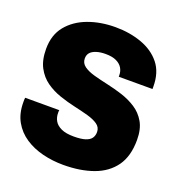

<svg xmlns="http://www.w3.org/2000/svg" viewBox="-128 -803 857 920"><g transform="rotate(20 300.0 -343.0)"><path d="M295 10Q240 10 189.5 -2.5Q139 -15 99 -41.5Q59 -68 36 -109Q13 -150 13 -207Q13 -213 13 -218.5Q13 -224 14 -230H188Q187 -226 187 -223Q187 -220 187 -216Q187 -193 197.5 -175Q208 -157 232 -146Q256 -135 296 -135Q333 -135 354.5 -142Q376 -149 385 -162Q394 -175 394 -193Q394 -217 374 -231Q354 -245 321.5 -254Q289 -263 250.5 -271.5Q212 -280 172.5 -293.5Q133 -307 100.5 -330Q68 -353 48 -390.5Q28 -428 28 -485Q28 -556 66 -602.5Q104 -649 167 -672.5Q230 -696 306 -696Q379 -696 440 -674Q501 -652 537 -607Q573 -562 573 -490V-478H401V-485Q401 -506 391 -522.5Q381 -539 360 -549Q339 -559 305 -559Q278 -559 258 -552.5Q238 -546 228 -534.5Q218 -523 218 -505Q218 -481 238 -466.5Q258 -452 290.5 -443Q323 -434 362 -425.5Q401 -417 440 -404.5Q479 -392 512.5 -370.5Q546 -349 566.5 -313.5Q587 -278 587 -223Q587 -140 550.5 -89Q514 -38 448 -14Q382 10 295 10Z"/></g></svg>

Font: Chivo Mono ExtraBold
Style: Regular
Weight: 800
Monospace: yes
Designer: Hector Gatti
Foundry: Omnibus-Type
Version: Version 1.008